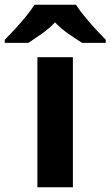

<svg xmlns="http://www.w3.org/2000/svg" viewBox="-79 -786 464 806"><path d="M227 0H78V-546H227ZM240 -766Q254 -744 276.5 -716.5Q299 -689 323 -663Q347 -637 365 -619V-606H266Q240 -622 209 -643.5Q178 -665 152 -692Q126 -665 96 -644Q66 -623 40 -606H-59V-619Q-40 -638 -16.5 -663.5Q7 -689 29.5 -716.5Q52 -744 66 -766Z"/></svg>

Font: Noto Sans Gunjala Gondi
Style: Regular
Weight: 400
Designer: Ek Type
Foundry: Ek Type
Version: Version 1.004